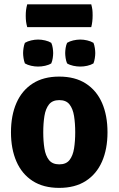

<svg xmlns="http://www.w3.org/2000/svg" viewBox="-20 -876 562 910"><path d="M489.5 -249Q489.5 -169.5 463.5 -110.2Q437.5 -51 386.5 -18.2Q335.5 14.5 260.5 14.5Q185.5 14.5 134.5 -18.5Q83.5 -51.5 57.8 -110.8Q32 -170 32 -249Q32 -329 58 -388.2Q84 -447.5 135 -480.2Q186 -513 260.5 -513Q336 -513 387 -480Q438 -447 463.8 -387.8Q489.5 -328.5 489.5 -249ZM185 -249Q185 -207 190.5 -172.5Q196 -138 212.2 -117.5Q228.5 -97 261 -97Q293.5 -97 309.5 -117.5Q325.5 -138 331 -172.5Q336.5 -207 336.5 -249Q336.5 -291 331 -325.8Q325.5 -360.5 309.5 -381Q293.5 -401.5 261 -401.5Q228.5 -401.5 212.2 -381Q196 -360.5 190.5 -325.8Q185 -291 185 -249ZM89.5 -624.5Q89.5 -634.5 91.5 -648.2Q93.5 -662 98 -673Q110.5 -680.5 127.8 -684.5Q145 -688.5 160.5 -688.5Q176.5 -688.5 193.8 -684.5Q211 -680.5 223 -673Q228 -662 230 -648.2Q232 -634.5 232 -624.5Q232 -614.5 230 -600.8Q228 -587 223 -575.5Q211 -568 193.8 -564.2Q176.5 -560.5 160.5 -560.5Q145 -560.5 127.8 -564.2Q110.5 -568 98 -575.5Q93.5 -587 91.5 -600.8Q89.5 -614.5 89.5 -624.5ZM289 -624.5Q289 -634.5 291 -648.2Q293 -662 298 -673Q310 -680.5 327.2 -684.5Q344.5 -688.5 360.5 -688.5Q376.5 -688.5 393.5 -684.5Q410.5 -680.5 423 -673Q427.5 -662 429.5 -648.2Q431.5 -634.5 431.5 -624.5Q431.5 -614.5 429.5 -600.8Q427.5 -587 423 -575.5Q410.5 -568 393.5 -564.2Q376.5 -560.5 360.5 -560.5Q344.5 -560.5 327.2 -564.2Q310 -568 298 -575.5Q293 -587 291 -600.8Q289 -614.5 289 -624.5ZM109 -747.5Q105 -762 103.5 -774Q102 -786 102 -801.5Q102 -816 103.5 -828.2Q105 -840.5 109 -855.5H412.5Q416.5 -840.5 417.8 -829.8Q419 -819 419 -803Q419 -772 412.5 -747.5Z"/></svg>

Font: Signika Negative
Style: Bold
Weight: 700
Designer: Anna Giedry
Foundry: Anna Giedry
Version: Version 2.001